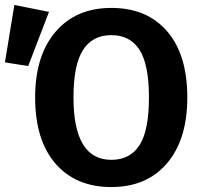

<svg xmlns="http://www.w3.org/2000/svg" viewBox="-104 -740 815 776"><path d="M193 -346Q193 -94 346 -94Q422 -94 460 -153.5Q498 -213 498 -346Q498 -479 460 -538.5Q422 -598 346 -598Q270 -598 231.5 -538Q193 -478 193 -346ZM346 -708Q490 -708 571.5 -613.5Q653 -519 653 -346Q653 -176 571 -80Q489 16 346 16Q202 16 120 -79Q38 -174 38 -346Q38 -515 120.5 -611.5Q203 -708 346 -708ZM94 -692 10 -473 -84 -488 -46 -720Z"/></svg>

Font: FiraSans
Style: Regular
Weight: 600
Designer: Carrois Corporate & Edenspiekermann AG
Foundry: Carrois Corporate GbR & Edenspiekermann AG
Version: Version 3.106;PS 003.106;hotconv 1.0.70;makeotf.lib2.5.58329